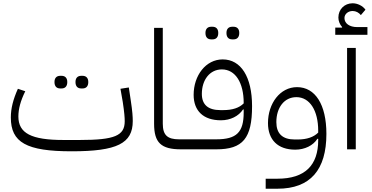

<svg xmlns="http://www.w3.org/2000/svg" viewBox="-20 -910 2269 1170"><path d="M475 -371H483C504 -371 518 -383 518 -410C518 -436 504 -448 483 -448H475C454 -448 440 -436 440 -410C440 -383 454 -371 475 -371ZM347 -371H355C376 -371 390 -383 390 -410C390 -436 376 -448 355 -448H347C326 -448 312 -436 312 -410C312 -383 326 -371 347 -371ZM417 12C693 12 789 -36 789 -172C789 -199 787 -231 777 -297L765 -377L714 -369L728 -289C738 -223 740 -193 740 -171C740 -83 678 -57 467 -57H366C171 -57 92 -98 92 -200C92 -246 105 -295 134 -354L89 -369C60 -304 46 -249 46 -194C46 -42 141 12 417 12Z M1083 0H1100L1116 -16V-61H1071C1001 -61 972 -86 972 -156V-740H919V-156C919 -41 961 0 1083 0Z M1395 -670H1403C1424 -670 1438 -682 1438 -709C1438 -735 1424 -747 1403 -747H1395C1374 -747 1360 -735 1360 -709C1360 -682 1374 -670 1395 -670ZM1267 -670H1275C1296 -670 1310 -682 1310 -709C1310 -735 1296 -747 1275 -747H1267C1246 -747 1232 -735 1232 -709C1232 -682 1246 -670 1267 -670ZM1100 0H1298C1460 0 1516 -67 1516 -263C1516 -442 1448 -548 1337 -548C1234 -548 1160 -450 1160 -332C1160 -234 1220 -177 1326 -177C1384 -177 1434 -202 1461 -243H1465V-225C1465 -104 1422 -61 1298 -61H1116L1100 -45ZM1340 -239H1323C1248 -239 1210 -272 1210 -338C1210 -424 1259 -487 1332 -487C1415 -487 1465 -405 1465 -283V-280C1438 -253 1397 -239 1340 -239Z M1599 240H1671C1872 240 1969 124 1969 -94C1969 -273 1901 -379 1790 -379C1687 -379 1613 -280 1613 -160C1613 -58 1673 2 1779 2C1837 2 1888 -23 1914 -64H1919V-56C1919 96 1840 179 1671 179H1599ZM1794 -60H1776C1701 -60 1664 -96 1664 -166C1664 -254 1712 -318 1786 -318C1868 -318 1919 -236 1919 -114V-102C1892 -75 1851 -60 1794 -60Z M2023 -698H2219V-745H2156C2110 -745 2079 -767 2079 -800C2079 -824 2101 -843 2129 -843C2149 -843 2167 -833 2179 -818L2207 -851C2190 -875 2158 -890 2129 -890C2079 -890 2042 -853 2042 -803C2042 -782 2051 -760 2065 -745L2064 -742H2023ZM2095 0H2148V-618H2095Z"/></svg>

Font: IBM Plex Arabic Light
Style: Regular
Weight: 300
Designer: Mike Abbink, Paul van der Laan, Pieter van Rosmalen, Wael Morcos, Khajak Apelian
Foundry: Bold Monday
Version: Version 1.0